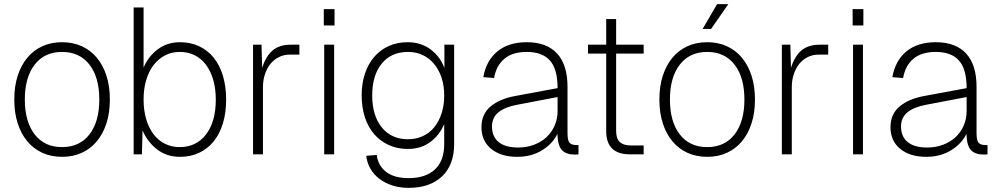

<svg xmlns="http://www.w3.org/2000/svg" viewBox="-20 -746 4828 928"><path d="M280 12Q227 12 184.5 -7.5Q142 -27 112 -63Q82 -99 65.5 -150Q49 -201 49 -265Q49 -329 65.5 -380Q82 -431 112 -467Q142 -503 184.5 -522.5Q227 -542 280 -542Q333 -542 375.5 -522.5Q418 -503 448 -467Q478 -431 494.5 -380Q511 -329 511 -265Q511 -201 494.5 -150Q478 -99 448 -63Q418 -27 375.5 -7.5Q333 12 280 12ZM280 -35Q365 -35 412.5 -96.5Q460 -158 460 -265Q460 -372 412.5 -433.5Q365 -495 280 -495Q195 -495 147.5 -433.5Q100 -372 100 -265Q100 -158 147.5 -96.5Q195 -35 280 -35Z M850 12Q785 12 738.5 -24.5Q692 -61 669 -116L666 0H626V-710H674V-419Q695 -471 741 -506.5Q787 -542 850 -542Q901 -542 942.5 -522.5Q984 -503 1013 -467Q1042 -431 1057.5 -379.5Q1073 -328 1073 -265Q1073 -201 1057.5 -150Q1042 -99 1013 -63Q984 -27 942.5 -7.5Q901 12 850 12ZM848 -35Q929 -35 976 -96.5Q1023 -158 1023 -265Q1023 -318 1010.5 -360.5Q998 -403 975.5 -433Q953 -463 921 -479Q889 -495 849 -495Q809 -495 777 -478Q745 -461 722 -431Q699 -401 686.5 -358.5Q674 -316 674 -265Q674 -213 686.5 -170.5Q699 -128 721.5 -98Q744 -68 776.5 -51.5Q809 -35 848 -35Z M1203 0V-530H1244L1247 -418Q1265 -475 1298 -502.5Q1331 -530 1386 -530H1427V-482H1381Q1352 -482 1328 -470Q1304 -458 1287 -437Q1270 -416 1260.5 -387Q1251 -358 1251 -325V0Z M1547 0V-530H1595V0ZM1545 -623V-702H1597V-623Z M1955 162Q1913 162 1877 150.5Q1841 139 1814 118.5Q1787 98 1770.5 69.5Q1754 41 1750 7L1801 3Q1807 54 1846 84.5Q1885 115 1955 115Q2037 115 2082 73Q2127 31 2127 -49V-146Q2104 -92 2059 -59Q2014 -26 1951 -26Q1901 -26 1860 -44.5Q1819 -63 1789.5 -96.5Q1760 -130 1744 -178Q1728 -226 1728 -285Q1728 -343 1744 -390.5Q1760 -438 1789 -471.5Q1818 -505 1859 -523.5Q1900 -542 1950 -542Q2015 -542 2061.5 -507Q2108 -472 2128 -417V-530H2175V-49Q2175 51 2116.5 106.5Q2058 162 1955 162ZM1952 -73Q1991 -73 2023.5 -88Q2056 -103 2078.5 -130.5Q2101 -158 2114 -197Q2127 -236 2127 -285Q2127 -331 2114.5 -369.5Q2102 -408 2079 -436Q2056 -464 2024 -479.5Q1992 -495 1952 -495Q1871 -495 1825 -438.5Q1779 -382 1779 -285Q1779 -187 1825.5 -130Q1872 -73 1952 -73Z M2480 12Q2401 12 2354 -26.5Q2307 -65 2307 -131Q2307 -194 2350.5 -231Q2394 -268 2470 -282L2675 -320Q2675 -412 2638 -453.5Q2601 -495 2526 -495Q2458 -495 2418.5 -462.5Q2379 -430 2368 -369L2316 -373Q2330 -453 2384 -497.5Q2438 -542 2526 -542Q2622 -542 2672.5 -487.5Q2723 -433 2723 -326V-102Q2723 -67 2733 -56Q2743 -45 2765 -45H2776V0Q2771 1 2766 1Q2761 1 2756 1Q2718 1 2697 -19.5Q2676 -40 2674 -99Q2652 -52 2600.5 -20Q2549 12 2480 12ZM2484 -33Q2526 -33 2561.5 -46.5Q2597 -60 2622 -83.5Q2647 -107 2661 -139.5Q2675 -172 2675 -209V-277L2481 -240Q2421 -229 2389.5 -203.5Q2358 -178 2358 -135Q2358 -85 2390.5 -59Q2423 -33 2484 -33Z M3025 0Q2910 0 2910 -112V-487H2822V-530H2910V-654H2958V-530H3091V-487H2958V-114Q2958 -75 2976 -59Q2994 -43 3029 -43H3091V0Z M3398 12Q3345 12 3302.5 -7.5Q3260 -27 3230 -63Q3200 -99 3183.5 -150Q3167 -201 3167 -265Q3167 -329 3183.5 -380Q3200 -431 3230 -467Q3260 -503 3302.5 -522.5Q3345 -542 3398 -542Q3451 -542 3493.5 -522.5Q3536 -503 3566 -467Q3596 -431 3612.5 -380Q3629 -329 3629 -265Q3629 -201 3612.5 -150Q3596 -99 3566 -63Q3536 -27 3493.5 -7.5Q3451 12 3398 12ZM3398 -35Q3483 -35 3530.5 -96.5Q3578 -158 3578 -265Q3578 -372 3530.5 -433.5Q3483 -495 3398 -495Q3313 -495 3265.5 -433.5Q3218 -372 3218 -265Q3218 -158 3265.5 -96.5Q3313 -35 3398 -35ZM3376 -606 3446 -726H3500L3417 -606Z M3759 0V-530H3800L3803 -418Q3821 -475 3854 -502.5Q3887 -530 3942 -530H3983V-482H3937Q3908 -482 3884 -470Q3860 -458 3843 -437Q3826 -416 3816.5 -387Q3807 -358 3807 -325V0Z M4103 0V-530H4151V0ZM4101 -623V-702H4153V-623Z M4457 12Q4378 12 4331 -26.5Q4284 -65 4284 -131Q4284 -194 4327.5 -231Q4371 -268 4447 -282L4652 -320Q4652 -412 4615 -453.5Q4578 -495 4503 -495Q4435 -495 4395.5 -462.5Q4356 -430 4345 -369L4293 -373Q4307 -453 4361 -497.5Q4415 -542 4503 -542Q4599 -542 4649.5 -487.5Q4700 -433 4700 -326V-102Q4700 -67 4710 -56Q4720 -45 4742 -45H4753V0Q4748 1 4743 1Q4738 1 4733 1Q4695 1 4674 -19.5Q4653 -40 4651 -99Q4629 -52 4577.5 -20Q4526 12 4457 12ZM4461 -33Q4503 -33 4538.5 -46.5Q4574 -60 4599 -83.5Q4624 -107 4638 -139.5Q4652 -172 4652 -209V-277L4458 -240Q4398 -229 4366.5 -203.5Q4335 -178 4335 -135Q4335 -85 4367.5 -59Q4400 -33 4461 -33Z"/></svg>

Font: Geist ExtLt
Style: Regular
Weight: 400
Designer: Basement.studio, Andrés Briganti, Mateo Zaragoza
Foundry: Basement.studio, Vercel, Andrés Briganti, Guido Ferreyra, Mateo Zaragoza
Version: Version 1.401